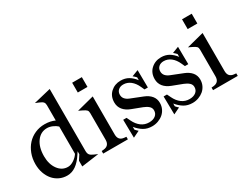

<svg xmlns="http://www.w3.org/2000/svg" viewBox="-80 -1197 2135 1683"><g transform="rotate(-30 988.0 -355.5)"><path d="M227 10Q185 10 149 -7Q113 -24 87.5 -54Q62 -84 47.5 -125.5Q33 -167 33 -216Q33 -273 51.5 -321.5Q70 -370 102 -405Q134 -440 179 -460Q224 -480 276 -480Q307 -480 332.5 -474.5Q358 -469 379 -459V-614Q379 -634 369.5 -645.5Q360 -657 333 -668L297 -683L471 -725V-98Q471 -72 481.5 -58.5Q492 -45 516 -35L554 -18L379 6V-52L410 -100V-130L393 -104Q356 -47 315 -18.5Q274 10 227 10ZM133 -239Q133 -158 171.5 -105.5Q210 -53 270 -53Q299 -53 330 -73.5Q361 -94 379 -122V-398Q360 -416 332 -428Q304 -440 278 -440Q213 -440 173 -384.5Q133 -329 133 -239Z M669 -575V-674H767V-575ZM591 -435 765 -480V-95Q765 -64 779.5 -47.5Q794 -31 823 -28L844 -26V0H594V-26L615 -28Q644 -31 658.5 -47.5Q673 -64 673 -95V-364Q673 -384 664.5 -394Q656 -404 627 -418Z M1048 -437Q1017 -437 997.5 -419.5Q978 -402 978 -373Q978 -348 993 -330.5Q1008 -313 1036 -302L1152 -256Q1198 -238 1222.5 -208Q1247 -178 1247 -137Q1247 -104 1234 -77Q1221 -50 1199 -31.5Q1177 -13 1148 -2.5Q1119 8 1088 8Q1039 8 1003 -13.5Q967 -35 936 -73V-45Q943 -37 950 -30Q957 -23 963 -18L897 14L894 -169H928L946 -132Q968 -86 1002.5 -60.5Q1037 -35 1081 -35Q1121 -35 1145.5 -54Q1170 -73 1170 -106Q1170 -131 1151 -148Q1132 -165 1101 -177L1001 -215Q953 -233 927.5 -264.5Q902 -296 902 -339Q902 -402 943.5 -440Q985 -478 1045 -478Q1090 -478 1124 -458Q1158 -438 1186 -401V-430Q1179 -437 1171 -445Q1163 -453 1156 -458L1221 -483L1223 -306H1189L1174 -339Q1153 -386 1120.5 -411.5Q1088 -437 1048 -437Z M1457 -437Q1426 -437 1406.5 -419.5Q1387 -402 1387 -373Q1387 -348 1402 -330.5Q1417 -313 1445 -302L1561 -256Q1607 -238 1631.5 -208Q1656 -178 1656 -137Q1656 -104 1643 -77Q1630 -50 1608 -31.5Q1586 -13 1557 -2.5Q1528 8 1497 8Q1448 8 1412 -13.5Q1376 -35 1345 -73V-45Q1352 -37 1359 -30Q1366 -23 1372 -18L1306 14L1303 -169H1337L1355 -132Q1377 -86 1411.5 -60.5Q1446 -35 1490 -35Q1530 -35 1554.5 -54Q1579 -73 1579 -106Q1579 -131 1560 -148Q1541 -165 1510 -177L1410 -215Q1362 -233 1336.5 -264.5Q1311 -296 1311 -339Q1311 -402 1352.5 -440Q1394 -478 1454 -478Q1499 -478 1533 -458Q1567 -438 1595 -401V-430Q1588 -437 1580 -445Q1572 -453 1565 -458L1630 -483L1632 -306H1598L1583 -339Q1562 -386 1529.5 -411.5Q1497 -437 1457 -437Z M1781 -575V-674H1879V-575ZM1703 -435 1877 -480V-95Q1877 -64 1891.5 -47.5Q1906 -31 1935 -28L1956 -26V0H1706V-26L1727 -28Q1756 -31 1770.5 -47.5Q1785 -64 1785 -95V-364Q1785 -384 1776.5 -394Q1768 -404 1739 -418Z"/></g></svg>

Font: Redaction
Style: Regular
Weight: 400
Designer: Jeremy Mickel / Forest Young
Foundry: MCKL
Version: Version 2.001; Redaction